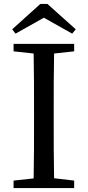

<svg xmlns="http://www.w3.org/2000/svg" viewBox="-20 -956 446 976"><path d="M203 -866 347 -785 365 -807 221 -936H185L42 -807L59 -785ZM357 -733H49V-695L151 -684C153 -588 153 -491 153 -393V-339C153 -241 153 -145 151 -49L49 -38V0H357V-38L255 -50C253 -146 253 -243 253 -339V-393C253 -491 253 -589 255 -684L357 -695Z"/></svg>

Font: Noto Serif SC Medium
Style: Regular
Weight: 500
Designer: Ryoko NISHIZUKA 西塚涼子 (kana & ideographs); Frank Grießhammer (Latin, Greek & Cyrillic); Wenlong ZHANG 张文龙 (bopomofo); San
Foundry: Adobe Systems Incorporated
Version: Version 1.001;PS 1.001;hotconv 16.6.54;makeotf.lib2.5.65590